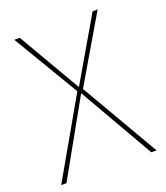

<svg xmlns="http://www.w3.org/2000/svg" viewBox="-127 -769 741 857"><g transform="rotate(-20 243.0 -340.5)"><path d="M469 0H444L240 -355L41 0H16L227 -369L41 -681H67L240 -384L413 -681H437L254 -370Z"/></g></svg>

Font: Fira Sans Thin
Style: Regular
Weight: 100
Designer: bBox Type GmbH & Carrois Corporate GbR & Edenspiekermann AG
Foundry: bBox Type GmbH & Carrois Corporate GbR & Edenspiekermann AG
Version: Version 4.301